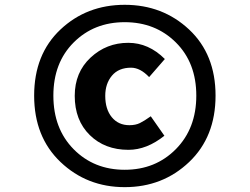

<svg xmlns="http://www.w3.org/2000/svg" viewBox="-20 -770 1040 799"><path d="M499 8.8Q341.8 8.8 231.9 -95.7Q122.1 -200.2 122.1 -372.1Q122.1 -543.9 231.4 -647Q340.8 -750 499 -750Q657.2 -750 767.1 -647Q877 -543.9 877 -372.1Q877 -200.2 767.1 -95.7Q657.2 8.8 499 8.8ZM202.1 -372.1Q202.1 -234.4 286.6 -148.9Q371.1 -63.5 499 -63.5Q627 -63.5 711.9 -149.4Q796.9 -235.4 796.9 -372.1Q796.9 -508.8 711.9 -593.3Q627 -677.7 499 -677.7Q371.1 -677.7 286.6 -593.3Q202.1 -508.8 202.1 -372.1ZM514.6 -146.5Q416 -146.5 353.5 -208Q291 -269.5 291 -371.1Q291 -468.8 356.9 -530.3Q422.9 -591.8 513.7 -591.8Q598.6 -591.8 666 -524.4L600.6 -449.2Q563.5 -488.3 525.4 -488.3Q473.6 -488.3 445.8 -455.1Q418 -421.9 418 -371.1Q418 -315.4 445.3 -282.2Q472.7 -249 518.6 -249Q543.9 -249 562 -257.8Q580.1 -266.6 607.4 -286.1L664.1 -205.1Q590.8 -146.5 514.6 -146.5Z"/></svg>

Font: GenEi Gothic M Heavy
Style: Regular
Weight: 800
Designer: o_tamon (Modified); [Source Han Sans]
Ryoko NISHIZUKA  (kana & ideographs); Paul D. Hunt (Latin, Greek & Cyrillic); Wenl
Version: Version 1.1a;Original Version 1.004